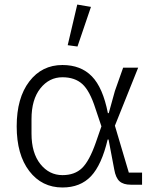

<svg xmlns="http://www.w3.org/2000/svg" viewBox="-20 -810 681 842"><path d="M319.8 -606 276.9 -611.8 318.8 -790 378.9 -779.8ZM253.9 12.2Q163.6 12.2 108.4 -59.8Q53.2 -131.8 53.2 -255.9Q53.2 -380.4 108.4 -452.6Q163.6 -524.9 253.9 -524.9Q334.5 -524.9 382.8 -475.3Q431.2 -425.8 453.1 -314H457L483.9 -411.1L520 -513.2H585.9L483.9 -258.8L544.9 -53.2H603V0H553.2Q521 0 504.2 -15.1Q487.3 -30.3 481 -66.9L456.1 -198.2H452.1Q425.8 -86.9 379.2 -37.4Q332.5 12.2 253.9 12.2ZM253.9 -42Q307.6 -42 339.6 -72.8Q371.6 -103.5 399.9 -184.1L424.8 -255.9L398.9 -333Q374 -411.6 341.1 -441.4Q308.1 -471.2 253.9 -471.2Q195.8 -471.2 157 -422.4Q118.2 -373.5 118.2 -288.1V-224.1Q118.2 -139.2 157 -90.6Q195.8 -42 253.9 -42Z"/></svg>

Font: Anuphan Light
Style: Regular
Weight: 300
Designer: Mike Abbink, Paul van der Laan, Pieter van Rosmalen, Mint Tantisuwanna
Foundry: Bold Monday; Cadson Demak
Version: Version 3.002;hotconv 1.0.109;makeotfexe 2.5.65596